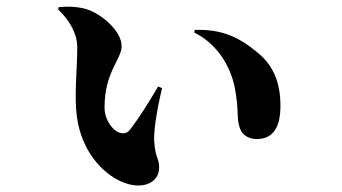

<svg xmlns="http://www.w3.org/2000/svg" viewBox="-20 -546 1040 584"><path d="M215 -402C215 -335 205 -255 214 -190C228 -88 290 -18 353 8C414 33 464 10 464 -36C464 -67 453 -61 449 -117C447 -146 457 -212 473 -278L461 -283C430 -230 402 -186 375 -151C365 -139 354 -139 342 -143C324 -149 298 -180 298 -219C298 -328 350 -365 350 -406C350 -447 299 -496 252 -515C222 -527 180 -527 158 -524L157 -517C186 -490 215 -448 215 -402ZM571 -447C640 -413 681 -345 694 -280C708 -208 698 -187 710 -155C718 -132 741 -123 761 -123C812 -123 833 -161 833 -224C833 -289 815 -343 766 -384C711 -430 659 -458 572 -455Z"/></svg>

Font: Noto Serif CJK HK Black
Style: Regular
Weight: 900
Designer: Ryoko NISHIZUKA 西塚涼子 (kana & ideographs); Frank Grießhammer (Latin, Greek & Cyrillic); Wenlong ZHANG 张文龙 (bopomofo); San
Foundry: Adobe
Version: Version 2.001;hotconv 1.1.0;makeotfexe 2.6.0